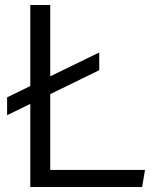

<svg xmlns="http://www.w3.org/2000/svg" viewBox="-20 -750 660 770"><path d="M378 -539.5 181.5 -444V-730H101.5V-405L8.5 -359.5V-288L101.5 -333.5V0H550L561.5 -68.5H181.5V-372.5L378 -468.5Z"/></svg>

Font: Monaspace Argon Light
Style: Regular
Weight: 300
Designer: Riley Cran & the Lettermatic Team
Foundry: Lettermatic
Version: Version 1.000 (Monaspace Argon)